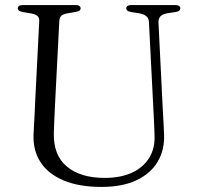

<svg xmlns="http://www.w3.org/2000/svg" viewBox="-20 -720 776 756"><path d="M584 -289.5 566.5 -632Q566 -647 557.2 -655.2Q548.5 -663.5 529 -667.5L496.5 -672.5Q484.5 -675 480.8 -678.8Q477 -682.5 477 -687.5Q477 -693 482 -696.5Q487 -700 495.5 -700H671Q680.5 -700 685.2 -696.5Q690 -693 690 -687.5Q690 -682 686 -678.2Q682 -674.5 670.5 -672.5L640 -668Q619 -664.5 611 -654.8Q603 -645 604 -630.5L621 -287.5Q622.5 -263 623.8 -239.5Q625 -216 626 -190.5Q628.5 -130 601 -83.5Q573.5 -37 517.8 -10.5Q462 16 380 16Q291 16 230.5 -9.5Q170 -35 140 -80.8Q110 -126.5 112 -188.5Q112.5 -203.5 113.8 -226.2Q115 -249 116.5 -274.2Q118 -299.5 118.5 -321L134.5 -636.5Q135.5 -650.5 126.8 -657.8Q118 -665 100.5 -667.5L70 -672.5Q50 -676.5 50 -687Q50 -693 55 -696.5Q60 -700 69.5 -700H278.5Q287.5 -700 292.5 -696.5Q297.5 -693 297.5 -687Q297.5 -682 293.2 -678.5Q289 -675 277.5 -673L246.5 -667.5Q230 -665 222.2 -658.5Q214.5 -652 213.5 -637.5L197.5 -324.5Q195.5 -286 194.2 -255.2Q193 -224.5 192 -197.5Q189.5 -109.5 243 -64.5Q296.5 -19.5 392 -19.5Q455 -19.5 499.5 -40Q544 -60.5 567.5 -98.5Q591 -136.5 588.5 -189Q587.5 -223 586.2 -246.2Q585 -269.5 584 -289.5Z"/></svg>

Font: Fraunces Light
Style: Regular
Weight: 300
Version: Version 1.000;[b76b70a41]